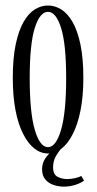

<svg xmlns="http://www.w3.org/2000/svg" viewBox="-20 -547 351 698"><path d="M154.5 11Q128 11 104.8 -7.2Q81.5 -25.5 63.8 -60.8Q46 -96 36.2 -147Q26.5 -198 26.5 -263.5Q26.5 -335 37 -385.2Q47.5 -435.5 65.5 -467Q83.5 -498.5 106.5 -512.8Q129.5 -527 154.5 -527Q179.5 -527 202.5 -512.8Q225.5 -498.5 243.8 -467Q262 -435.5 272.5 -385.2Q283 -335 283 -263.5Q283 -198 273 -147Q263 -96 245.2 -60.8Q227.5 -25.5 204.2 -7.2Q181 11 154.5 11ZM154.5 -12Q183.5 -12 202 -75Q220.5 -138 220.5 -263.5Q220.5 -387 202 -445.5Q183.5 -504 154.5 -504Q125 -504 106.5 -445.5Q88 -387 88 -263.5Q88 -138 106.5 -75Q125 -12 154.5 -12ZM211.5 131.5Q193.5 131.5 175.2 125.5Q157 119.5 145 105.8Q133 92 133 68.5Q133 46.5 143.8 30.2Q154.5 14 169.2 2.2Q184 -9.5 195.5 -16L205 -9.5Q195 1 184 19.2Q173 37.5 173 61.5Q173 87.5 189.5 95.8Q206 104 224 104Q236.5 104 251.2 101Q266 98 275.5 92.5L285.5 109.5Q275 118 254.5 124.8Q234 131.5 211.5 131.5Z"/></svg>

Font: Imbue 48pt Light
Style: Regular
Weight: 300
Designer: Tyler Finck
Foundry: Etcetera Type Company
Version: Version 1.102